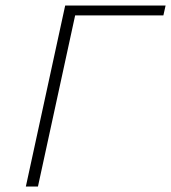

<svg xmlns="http://www.w3.org/2000/svg" viewBox="-20 -678 622 698"><path d="M74 0 217 -658H261L118 0ZM229 -622 237 -658H582L574 -622Z"/></svg>

Font: Ysabeau Infant ExtraLight
Style: Italic
Weight: 250
Italic angle: -12°
Designer: Christian Thalmann (Catharsis Fonts)
Version: Version 2.001;gftools[0.9.30]; featfreeze: ss01,ss02,lnum